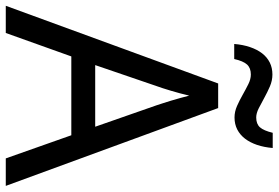

<svg xmlns="http://www.w3.org/2000/svg" viewBox="-166 -774 941 648"><g transform="rotate(90 304.0 -450.5)"><path d="M515.1 0 437 -221.2H170.9L91.8 0H0L262.2 -716.8H345.2L607.9 0ZM408.2 -301.8 335.9 -508.8Q333 -517.6 328.9 -530.3Q324.7 -543 320.3 -557.6Q315.9 -572.3 311.5 -588.1Q307.1 -604 303.2 -619.1Q299.8 -604 295.4 -587.9Q291 -571.8 286.6 -556.9Q282.2 -542 278.1 -529.5Q273.9 -517.1 271 -508.8L200.2 -301.8ZM377 -772Q357.4 -772 338.1 -780.5Q318.8 -789.1 300.3 -799.6Q281.7 -810.1 264.6 -818.6Q247.6 -827.1 231.9 -827.1Q210 -827.1 198.2 -814.2Q186.5 -801.3 179.7 -771H128.9Q131.3 -800.3 139.4 -824.2Q147.5 -848.1 160.4 -865Q173.3 -881.8 191.4 -890.9Q209.5 -899.9 231.9 -899.9Q252.4 -899.9 272.2 -891.4Q292 -882.8 310.5 -872.6Q329.1 -862.3 345.9 -853.8Q362.8 -845.2 377 -845.2Q398.9 -845.2 410.2 -857.9Q421.4 -870.6 428.7 -900.9H480Q477.5 -871.6 469.5 -847.9Q461.4 -824.2 448.5 -807.4Q435.5 -790.5 417.5 -781.2Q399.4 -772 377 -772Z"/></g></svg>

Font: WenQuanYi Micro Hei
Style: Regular
Weight: 400
Foundry: Ascender Corporation
Version: Version 0.2.0-beta